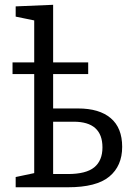

<svg xmlns="http://www.w3.org/2000/svg" viewBox="-20 -792 558 812"><path d="M46.3 0V-43.3L133.3 -61.7L124.7 -51.3V-713L132.7 -704L46.3 -721.7V-765L204.7 -771.7V-321.3L190.7 -333.3H310Q400 -333.3 448.3 -292.3Q496.7 -251.3 496.7 -171Q496.7 -90.3 442.3 -45.2Q388 0 267 0ZM204.7 -42.7 190.7 -56H267Q343.7 -56 378.5 -84.3Q413.3 -112.7 413.3 -168.7Q413.3 -222.7 383 -250Q352.7 -277.3 291.3 -277.3H190.7L204.7 -290ZM33 -478.7V-528H353V-478.7Z"/></svg>

Font: Bitter Thin
Style: Regular
Weight: 100
Designer: Sol Matas, and Bitter project Authors
Foundry: Sol Matas
Version: Version 2.002